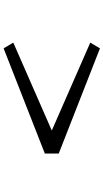

<svg xmlns="http://www.w3.org/2000/svg" viewBox="231 -834 587 1090"><g transform="rotate(-90 525.0 -288.5)"><path d="M199 -249V-328L796 -562L828.5 -507L329.5 -288.5L828.5 -70L796 -15Z"/></g></svg>

Font: League Mono Extended Light
Style: Regular
Weight: 300
Width: 9
Designer: Tyler Finck
Foundry: The League of Moveable Type / Tyler Finck
Version: Version 2.210